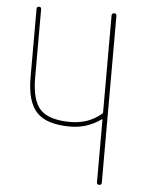

<svg xmlns="http://www.w3.org/2000/svg" viewBox="-53 -772 605 814"><g transform="rotate(5 250.0 -365.0)"><path d="M254.9 -235.4Q155.3 -235.4 112.8 -280.3Q70.3 -325.2 70.3 -429.7V-719.7Q70.3 -729.5 80.1 -730Q89.8 -730.5 89.8 -719.7V-429.7Q89.8 -332 127 -293.5Q164.1 -254.9 254.9 -254.9Q332 -254.9 386.7 -301.8Q389.6 -304.7 389.6 -309.6V-719.7Q389.6 -729.5 399.9 -730Q410.2 -730.5 410.2 -719.7V-9.8Q410.2 0 399.9 0Q389.6 0 389.6 -9.8V-274.4Q389.6 -279.3 385.7 -277.3Q328.1 -235.4 254.9 -235.4Z"/></g></svg>

Font: Rounded-X Mgen+ 1m thin
Style: Regular
Weight: 100
Designer: [Source Han Sans]
Ryoko NISHIZUKA  (kana & ideographs); Paul D. Hunt (Latin, Greek & Cyrillic); Wenlong ZHANG  (bopomofo
Version: Version 1.059.20150602